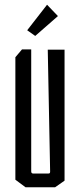

<svg xmlns="http://www.w3.org/2000/svg" viewBox="-20 -792 338 812"><path d="M45 -32V-550L73 -583H112V-67Q112 -58 121 -58H183Q189 -58 190.5 -60Q192 -62 192 -67L182 -582H253V-28L213 0H88ZM95 -664 179 -772 225 -724 129 -640Z"/></svg>

Font: Bahianita
Style: Regular
Weight: 400
Designer: Pablo Cosgaya & Dani Raskovsky
Foundry: Pablo Cosgaya & Dani Raskovsky
Version: Version 1.008